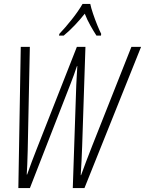

<svg xmlns="http://www.w3.org/2000/svg" viewBox="-20 -951 733 971"><path d="M72.8 0 85 -713.9H130.9L120.1 -188Q119.1 -148.4 117.9 -119.1Q116.7 -89.8 115.2 -68.4H117.2Q128.9 -101.1 141.1 -134Q153.3 -167 164.6 -194.8L368.7 -713.9H412.1L395.5 -211.9Q394 -169.9 392.3 -135.5Q390.6 -101.1 388.2 -65.4H390.1Q403.3 -102.1 416.3 -136Q429.2 -169.9 446.8 -214.8L644.5 -713.9H693.4L407.2 0H348.1L365.7 -520.5Q366.7 -543.9 368.2 -567.4Q369.6 -590.8 371.1 -616.7H369.1Q361.8 -594.7 353.8 -572.3Q345.7 -549.8 337.4 -528.8L131.3 0ZM278.3 -771 280.3 -779.8Q310.5 -811.5 343.3 -852.8Q376 -894 397.5 -931.2H436.5Q440.4 -911.6 450.4 -882.1Q460.4 -852.5 471.9 -824.2Q483.4 -795.9 491.7 -779.8L490.7 -771H467.8Q453.6 -792.5 437.3 -821.5Q420.9 -850.6 408.7 -881.8Q385.7 -852.5 358.4 -823.7Q331.1 -794.9 302.2 -771Z"/></svg>

Font: Open Sans Condensed Light
Style: Italic
Weight: 300
Width: 3
Italic angle: -12°
Designer: Monotype Design Team
Foundry: Monotype Imaging Inc.
Version: Version 3.000; ttfautohint (v1.8.4)